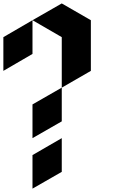

<svg xmlns="http://www.w3.org/2000/svg" viewBox="-20 -1120 733 1140"><path d="M0 -699.2Q57.6 -732.4 172.9 -799.8Q172.9 -866.2 172.9 -1000Q115.2 -965.8 0 -899.4Q0 -833 0 -699.2ZM172.9 -299.8Q231.4 -333 346.7 -399.4Q346.7 -465.8 346.7 -599.6Q289.1 -566.4 172.9 -500Q172.9 -432.6 172.9 -299.8ZM172.9 0Q231.4 -33.2 346.7 -99.6Q346.7 -166 346.7 -299.8Q289.1 -266.6 172.9 -199.2Q172.9 -132.8 172.9 0ZM172.9 -1000Q231.4 -965.8 346.7 -899.4Q346.7 -799.8 346.7 -599.6Q404.3 -632.8 519.5 -699.2Q519.5 -799.8 519.5 -1000Q461.9 -1033.2 346.7 -1099.6Q289.1 -1066.4 172.9 -1000Z"/></svg>

Font: DreiFraktur
Style: Regular
Weight: 400
Designer: JayCobs
Version: Version 1.2